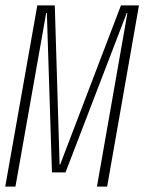

<svg xmlns="http://www.w3.org/2000/svg" viewBox="-42 -695 538 715"><path d="M-22.5 0H15.5L130 -646.5H132.5L151.5 -53H202L430 -646.5H432.5L319 0H357L475.5 -675H408.5L182 -82H180L162 -675H97Z"/></svg>

Font: Anybody Condensed ExtraLight
Style: Italic
Weight: 250
Width: 3
Italic angle: -10°
Version: Version 1.113;gftools[0.9.25]